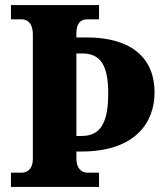

<svg xmlns="http://www.w3.org/2000/svg" viewBox="-20 -734 651 754"><path d="M23 0H369V-56H323C300 -56 280 -73 280 -111V-139H300C509 -139 587 -251 587 -371C587 -502 501 -587 320 -587H280V-603C280 -643 297 -658 323 -658H369V-714H23V-658H66C87 -658 109 -643 109 -600V-109C109 -71 87 -56 66 -56H23ZM300 -200H280V-524H304C378 -524 405 -472 405 -367C405 -249 373 -200 300 -200Z"/></svg>

Font: Noto Serif Lao SemiCondensed ExtraBold
Style: Regular
Weight: 800
Width: 4
Designer: Monotype Design Team
Foundry: Monotype Imaging Inc.
Version: Version 2.003